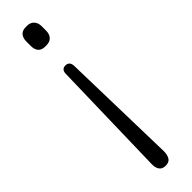

<svg xmlns="http://www.w3.org/2000/svg" viewBox="-249 -502 682 682"><g transform="rotate(-45 92.5 -161.0)"><path d="M92 -315Q111 -315 113 -294L124 148Q124 166 117 177.5Q110 189 92 189Q75 189 67.5 177.5Q60 166 61 148L72 -294Q73 -315 92 -315ZM95 -511Q112 -511 121.5 -500.5Q131 -490 131 -473V-451Q131 -433 121.5 -423Q112 -413 95 -413H89Q71 -413 62.5 -423Q54 -433 54 -451V-473Q54 -490 62.5 -500.5Q71 -511 89 -511Z"/></g></svg>

Font: Quicksand Light
Style: Regular
Weight: 400
Version: Version 3.004